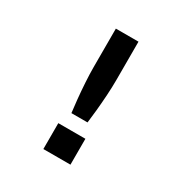

<svg xmlns="http://www.w3.org/2000/svg" viewBox="-165 -840 929 970"><g transform="rotate(30 300.0 -355.0)"><path d="M253 -228Q249 -258 244.5 -303.5Q240 -349 237 -397.5Q234 -446 234 -486V-710H366V-486Q366 -446 363 -397.5Q360 -349 355.5 -303.5Q351 -258 347 -228ZM221 0V-151H379V0Z"/></g></svg>

Font: Geist Mono
Style: Bold
Weight: 700
Monospace: yes
Designer: Basement.studio, Andrés Briganti, Mateo Zaragoza
Foundry: Basement.studio, Vercel, Andrés Briganti, Guido Ferreyra, Mateo Zaragoza
Version: Version 1.500; ttfautohint (v1.8.4.7-5d5b)